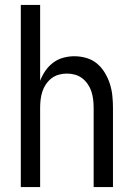

<svg xmlns="http://www.w3.org/2000/svg" viewBox="-20 -755 540 775"><path d="M64 0V-735H142V-429Q150 -450 163 -469Q176 -488 194.5 -502Q213 -516 235.5 -522Q258 -528 280 -528Q305 -528 329 -521Q353 -514 371.5 -498.5Q390 -483 403 -461.5Q416 -440 423.5 -416.5Q431 -393 433.5 -368.5Q436 -344 436 -320V0H358V-320Q358 -337 356 -353.5Q354 -370 349 -385.5Q344 -401 334.5 -415Q325 -429 312 -439Q299 -449 283 -453.5Q267 -458 250 -458Q233 -458 217 -453.5Q201 -449 188 -439Q175 -429 165.5 -415Q156 -401 151 -385.5Q146 -370 144 -353.5Q142 -337 142 -320V0Z"/></svg>

Font: Iosevka Curly
Style: Regular
Weight: 400
Monospace: yes
Designer: Belleve Invis
Foundry: Belleve Invis
Version: Version 22.1.2; ttfautohint (v1.8.4)